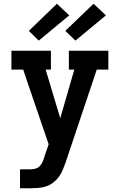

<svg xmlns="http://www.w3.org/2000/svg" viewBox="-20 -791 640 1026"><path d="M87 215V114H139Q154 114 168 110.5Q182 107 192 97Q202 87 207.5 74Q213 61 217 47L240 -20L120 -371L104 -419H41V-520H252V-419H224L302 -159L377 -419H348V-520H559V-419H497L330 79Q323 99 314.5 119Q306 139 293 156Q280 173 262.5 186Q245 199 224.5 205.5Q204 212 182.5 213.5Q161 215 139 215ZM383 -574 329 -626 480 -771 546 -709ZM187 -574 134 -626 284 -771 350 -709Z"/></svg>

Font: Iosevka Etoile
Style: Bold
Weight: 700
Designer: Belleve Invis
Foundry: Belleve Invis
Version: Version 28.1.0; ttfautohint (v1.8.4)